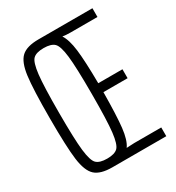

<svg xmlns="http://www.w3.org/2000/svg" viewBox="-167 -791 820 894"><g transform="rotate(-30 243.5 -344.0)"><path d="M37 -344Q37 -499 46 -567.5Q55 -636 83.5 -662Q112 -688 175 -688H465V-641H320Q297 -641 278 -644Q298 -614 305.5 -552.5Q313 -491 314 -372H444V-324H314Q313 -199 306 -136.5Q299 -74 278 -45Q287 -45 298 -46Q309 -47 320 -47H465V0H175Q112 0 83.5 -26Q55 -52 46 -120.5Q37 -189 37 -344ZM263 -344Q263 -487 256 -547.5Q249 -608 232 -624.5Q215 -641 175 -641Q135 -641 118 -624.5Q101 -608 94 -547Q87 -486 87 -344Q87 -202 94 -141Q101 -80 118 -63.5Q135 -47 175 -47Q215 -47 232 -63.5Q249 -80 256 -140.5Q263 -201 263 -344Z"/></g></svg>

Font: Saira Ultra Condensed Light
Style: Regular
Weight: 300
Width: 1
Designer: Hector Gatti with collaboration of the Omnibus-Type team
Foundry: Omnibus-Type
Version: Version 1.001; ttfautohint (v1.8)